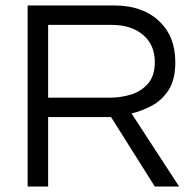

<svg xmlns="http://www.w3.org/2000/svg" viewBox="-20 -682 709 702"><path d="M81 0V-662H398Q500 -662 560.5 -606Q621 -550 621 -455Q621 -391 596.5 -353Q572 -315 535 -295.5Q498 -276 461 -267L635 0H546L386 -254H156V0ZM156 -325H385Q421 -325 458 -336Q495 -347 520.5 -375.5Q546 -404 546 -455Q546 -518 503 -554.5Q460 -591 389 -591H156Z"/></svg>

Font: Questrial
Style: Regular
Weight: 400
Designer: Joe Prince, Laura Meseguer
Foundry: Joe Prince, Laura Meseguer
Version: Version 2.000; ttfautohint (v1.8.3)